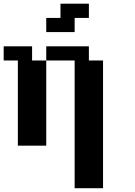

<svg xmlns="http://www.w3.org/2000/svg" viewBox="-20 -789 732 1040"><path d="M76.7 0V-461.4H0V-538.1H153.8V-461.4H230.5V0ZM384.3 230.5V-461.4H230.5V-538.1H461.4V-461.4H538.1V230.5ZM230.5 -615.2V-691.9H307.6V-769H461.4V-691.9H384.3V-615.2Z"/></svg>

Font: Good Old DOS
Style: Regular
Weight: 400
Designer: Vasily Draigo
Foundry: Vasily Draigo
Version: 1.0